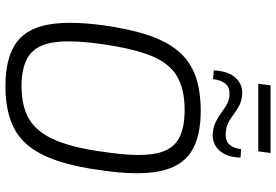

<svg xmlns="http://www.w3.org/2000/svg" viewBox="-174 -825 1012 704"><g transform="rotate(90 332.0 -473.0)"><path d="M387 -703Q482 -703 536.5 -668Q591 -633 607.5 -554Q624 -475 605 -342Q592 -243 568.5 -174.5Q545 -106 509 -65Q473 -24 420 -5.5Q367 13 295 13Q200 13 144.5 -21.5Q89 -56 72 -135Q55 -214 73 -348Q87 -446 110 -513.5Q133 -581 169.5 -623Q206 -665 259.5 -684Q313 -703 387 -703ZM383 -644Q307 -644 259.5 -616Q212 -588 185 -522Q158 -456 142 -342Q126 -231 135 -166.5Q144 -102 183 -74Q222 -46 295 -46Q371 -46 418 -74.5Q465 -103 493.5 -169Q522 -235 537 -348Q554 -461 545 -525.5Q536 -590 497 -617Q458 -644 383 -644ZM326 -855Q350 -853 366.5 -844.5Q383 -836 397.5 -825Q412 -814 427 -805.5Q442 -797 463 -795Q494 -792 508.5 -806.5Q523 -821 527 -851L558 -849Q556 -797 531.5 -771Q507 -745 471 -747Q445 -749 427 -758Q409 -767 394 -778Q379 -789 365 -797.5Q351 -806 333 -808Q303 -811 288.5 -795.5Q274 -780 270 -748L238 -751Q241 -806 266.5 -832Q292 -858 326 -855ZM541 -959 535 -914H287L293 -959Z"/></g></svg>

Font: Exo 2 Light
Style: Italic
Weight: 300
Italic angle: -8°
Designer: Natanael Gama
Foundry: Natanael Gama
Version: Version 2.010